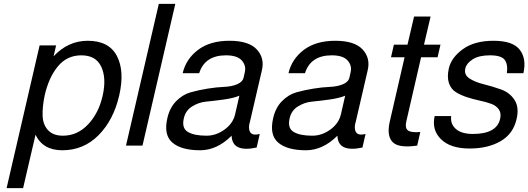

<svg xmlns="http://www.w3.org/2000/svg" viewBox="-20 -750 2722 989"><path d="M184 -516H269L256 -460Q331 -540 432 -540Q541 -540 582 -462Q623 -384 594 -258Q565 -132 488 -54Q411 24 301 24Q201 24 163 -56L99 219H14ZM210 -258Q198 -200 199.5 -154Q201 -108 227.5 -79.5Q254 -51 304 -51Q379 -51 434 -109.5Q489 -168 509 -258Q529 -348 501.5 -406.5Q474 -465 399 -465Q325 -465 278 -408Q231 -351 210 -258Z M629 0 798 -730H883L714 0Z M1318 -60 1302 10Q1176 37 1173 -51Q1098 24 1011 24Q914 24 868 -15.5Q822 -55 842 -141Q854 -195 887.5 -229Q921 -263 962 -274.5Q1003 -286 1049.5 -293.5Q1096 -301 1134.5 -302.5Q1173 -304 1201.5 -316Q1230 -328 1235 -351L1241 -378Q1249 -412 1225.5 -438.5Q1202 -465 1144 -465Q1035 -465 1006 -373H921Q938 -446 1000 -493Q1062 -540 1162 -540Q1261 -540 1302.5 -495.5Q1344 -451 1329 -388L1268 -125Q1257 -91 1268 -70.5Q1279 -50 1318 -60ZM1191 -161 1213 -257Q1182 -244 1130.5 -237Q1079 -230 1041.5 -226.5Q1004 -223 970 -202Q936 -181 927 -141Q915 -90 947.5 -70.5Q980 -51 1044 -51Q1093 -51 1136.5 -82.5Q1180 -114 1191 -161Z M1863 -60 1847 10Q1721 37 1718 -51Q1643 24 1556 24Q1459 24 1413 -15.5Q1367 -55 1387 -141Q1399 -195 1432.5 -229Q1466 -263 1507 -274.5Q1548 -286 1594.5 -293.5Q1641 -301 1679.5 -302.5Q1718 -304 1746.5 -316Q1775 -328 1780 -351L1786 -378Q1794 -412 1770.5 -438.5Q1747 -465 1689 -465Q1580 -465 1551 -373H1466Q1483 -446 1545 -493Q1607 -540 1707 -540Q1806 -540 1847.5 -495.5Q1889 -451 1874 -388L1813 -125Q1802 -91 1813 -70.5Q1824 -50 1863 -60ZM1736 -161 1758 -257Q1727 -244 1675.5 -237Q1624 -230 1586.5 -226.5Q1549 -223 1515 -202Q1481 -181 1472 -141Q1460 -90 1492.5 -70.5Q1525 -51 1589 -51Q1638 -51 1681.5 -82.5Q1725 -114 1736 -161Z M1994 -455 2009 -520H2079L2113 -665H2198L2164 -520H2249L2234 -455H2149L2073 -125Q2065 -91 2081 -78.5Q2097 -66 2145 -70L2129 0Q2032 14 2001.5 -19Q1971 -52 1988 -125L2064 -455Z M2522 -540Q2622 -540 2657.5 -493.5Q2693 -447 2676 -373H2591Q2597 -419 2579.5 -442Q2562 -465 2504 -465Q2447 -465 2415 -444.5Q2383 -424 2377 -398Q2369 -365 2398 -346Q2427 -327 2472 -316Q2517 -305 2561.5 -289Q2606 -273 2630.5 -235Q2655 -197 2641 -137Q2624 -61 2559 -23Q2494 15 2399 15Q2300 15 2251.5 -33Q2203 -81 2219 -152H2304Q2299 -111 2328.5 -85.5Q2358 -60 2416 -60Q2538 -60 2556 -137Q2563 -167 2549.5 -186.5Q2536 -206 2509.5 -215.5Q2483 -225 2450 -232Q2417 -239 2385 -249.5Q2353 -260 2328 -275.5Q2303 -291 2292.5 -322Q2282 -353 2292 -398Q2305 -454 2364.5 -497Q2424 -540 2522 -540Z"/></svg>

Font: Miedinger
Style: Italic
Weight: 400
Italic angle: -13°
Version: Version 001.000